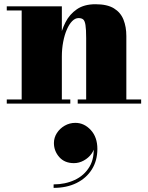

<svg xmlns="http://www.w3.org/2000/svg" viewBox="-20 -490 700 908"><path d="M272.5 -460V-19.5H312.5V0H12V-19.5H82.5V-440.5H12V-460ZM577.5 -319.5V-19.5H647.5V0H347.5V-19.5H387.5V-309.5Q387.5 -351.5 384.2 -371.8Q381 -392 373.2 -398.2Q365.5 -404.5 351.5 -404.5Q335.5 -404.5 321.2 -390Q307 -375.5 296 -350Q285 -324.5 278.8 -291.8Q272.5 -259 272.5 -222.5H255Q255 -261 262.8 -304Q270.5 -347 289.8 -384.8Q309 -422.5 343.5 -446.2Q378 -470 431.5 -470Q487 -470 518.8 -450.5Q550.5 -431 564 -397Q577.5 -363 577.5 -319.5ZM233.5 398.5V382Q288 382 333 361.2Q378 340.5 403 299Q428 257.5 422 195.5H427Q427 217.5 412.8 237.2Q398.5 257 376.2 269.2Q354 281.5 329.5 281.5Q285.5 281.5 260.2 252.8Q235 224 235 186.5Q235 161 249 139.2Q263 117.5 286.2 104.2Q309.5 91 336.5 91Q378 91 409.2 124.8Q440.5 158.5 440.5 214.5Q440.5 269.5 414.5 311Q388.5 352.5 342 375.5Q295.5 398.5 233.5 398.5Z"/></svg>

Font: Bodoni Moda Black
Style: Regular
Weight: 900
Version: Version 2.005